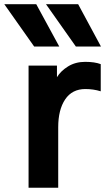

<svg xmlns="http://www.w3.org/2000/svg" viewBox="-70 -884 495 904"><path d="M-49.8 -864.3H100.6L209 -665H90.8ZM146.5 -864.3H297.9L405.3 -665H287.1ZM64.5 0V-575.2H198.2V-520.5Q215.8 -549.8 250.5 -571.3Q285.2 -592.8 331.1 -592.8Q376 -592.8 404.3 -582V-454.1Q370.1 -464.8 332 -464.8Q269.5 -464.8 236.8 -416Q204.1 -367.2 204.1 -285.2V0Z"/></svg>

Font: Gothic A1 ExtraBold
Style: Regular
Weight: 800
Designer: HanYang I&C Co.,Ltd.
Foundry: HanYang I&C Co.,Ltd.
Version: Version 2.50